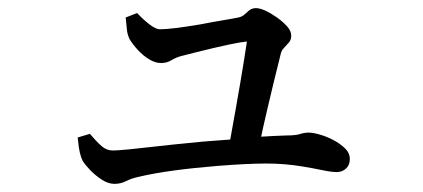

<svg xmlns="http://www.w3.org/2000/svg" viewBox="-20 -486 1040 472"><path d="M373 -414Q401 -414 472 -426Q503 -432 530 -436.5Q557 -441 566 -443Q575 -445 580 -449.5Q585 -454 592 -460Q599 -466 609 -466Q628 -466 661 -443Q675 -433 685.5 -421.5Q696 -410 696 -398Q696 -386 687 -378Q682 -372 677 -367Q672 -362 670 -353Q651 -277 637.5 -219Q624 -161 622 -150Q654 -152 684 -153Q707 -153 717.5 -156.5Q728 -160 739 -160Q750 -160 767 -155Q784 -150 800 -141.5Q816 -133 828 -121.5Q840 -110 840 -95Q840 -80 830.5 -71.5Q821 -63 808 -63Q795 -63 773.5 -67.5Q752 -72 722 -77Q679 -84 635 -84Q587 -84 513 -78Q392 -68 324 -52Q304 -48 290.5 -41Q277 -34 261.5 -34Q246 -34 230 -44.5Q214 -55 201.5 -68Q189 -81 183 -91Q175 -107 172 -139L171 -148L201 -157Q217 -138 229.5 -127Q242 -116 258 -116Q267 -116 299 -119Q424 -133 480 -138L546 -143Q575 -302 587 -384Q556 -381 464 -358Q440 -352 426.5 -348.5Q413 -345 401.5 -338Q390 -331 376 -331Q362 -331 347 -340Q332 -349 319.5 -362.5Q307 -376 299 -389Q293 -401 292 -413Q291 -425 289 -443L317 -454Q332 -438 347.5 -426Q363 -414 373 -414Z"/></svg>

Font: Early Summer Mincho Screen
Style: Regular
Weight: 400
Designer: GuiWonder
Version: Version 1.002